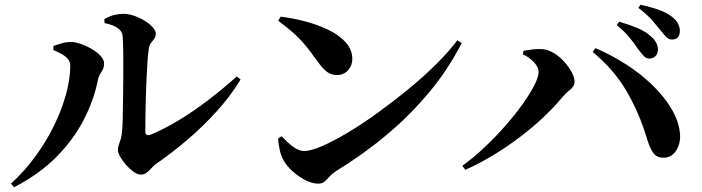

<svg xmlns="http://www.w3.org/2000/svg" viewBox="-20 -774 2945 806"><path d="M571 -41Q557 -41 540.5 -53Q524 -65 509 -82Q494 -99 484.5 -116Q475 -133 475 -144Q475 -156 478.5 -165.5Q482 -175 486 -187.5Q490 -200 492 -220Q494 -234 495 -270Q496 -306 496.5 -354Q497 -402 497.5 -452Q498 -502 497.5 -547Q497 -592 495 -621Q494 -642 474.5 -656Q455 -670 419 -677L418 -694Q442 -707 460.5 -711.5Q479 -716 499 -716Q519 -716 542.5 -708Q566 -700 587 -687Q608 -674 621 -659.5Q634 -645 634 -633Q634 -620 627.5 -611.5Q621 -603 613.5 -593Q606 -583 604 -564Q601 -547 599 -514Q597 -481 595 -440Q593 -399 592 -357.5Q591 -316 590.5 -280.5Q590 -245 590 -224Q590 -200 613 -209Q669 -232 731 -269.5Q793 -307 855 -354.5Q917 -402 974 -453L990 -440Q948 -371 890 -307Q832 -243 767.5 -188Q703 -133 641 -90Q629 -83 618.5 -71Q608 -59 597 -50Q586 -41 571 -41ZM26 -3Q83 -55 129 -118Q175 -181 207.5 -248Q240 -315 257.5 -379.5Q275 -444 275 -498Q275 -515 264.5 -527Q254 -539 237.5 -548Q221 -557 204 -564V-581Q221 -587 240 -592.5Q259 -598 281 -598Q298 -597 321 -589Q344 -581 366.5 -567.5Q389 -554 403 -538.5Q417 -523 417 -507Q417 -488 406 -472.5Q395 -457 391 -438Q374 -353 331 -270Q288 -187 216 -114.5Q144 -42 39 12Z M1317 -3Q1289 -3 1258.5 -19.5Q1228 -36 1204 -59Q1180 -82 1170 -102Q1160 -119 1154 -145.5Q1148 -172 1148 -193L1162 -202Q1174 -190 1189 -175.5Q1204 -161 1222 -150.5Q1240 -140 1257 -140Q1284 -140 1331.5 -160.5Q1379 -181 1439.5 -217Q1500 -253 1565 -300Q1630 -347 1693.5 -399Q1757 -451 1810.5 -504Q1864 -557 1900 -605L1918 -593Q1862 -483 1782.5 -387.5Q1703 -292 1605 -209.5Q1507 -127 1391 -56Q1375 -46 1364 -33.5Q1353 -21 1342.5 -12Q1332 -3 1317 -3ZM1394 -459Q1370 -459 1352.5 -472.5Q1335 -486 1316 -512Q1298 -537 1283 -557Q1268 -577 1250.5 -597Q1233 -617 1208.5 -638.5Q1184 -660 1148 -687L1158 -704Q1209 -698 1262 -684Q1315 -670 1360 -648Q1405 -626 1432 -595.5Q1459 -565 1459 -526Q1459 -499 1441 -479Q1423 -459 1394 -459Z M2705 -528Q2693 -528 2683 -538.5Q2673 -549 2660 -566Q2646 -587 2625.5 -613Q2605 -639 2569 -669L2579 -683Q2621 -671 2655.5 -656.5Q2690 -642 2713 -621Q2729 -607 2735.5 -593Q2742 -579 2742 -565Q2742 -550 2732 -539Q2722 -528 2705 -528ZM1921 -78Q1968 -112 2014 -155.5Q2060 -199 2100.5 -245Q2141 -291 2172.5 -335Q2204 -379 2222.5 -415Q2241 -451 2241 -472Q2241 -486 2232 -499.5Q2223 -513 2208.5 -525Q2194 -537 2175 -546L2178 -561Q2194 -564 2215 -566.5Q2236 -569 2255 -568Q2281 -566 2305.5 -551Q2330 -536 2349.5 -514Q2369 -492 2380.5 -470Q2392 -448 2392 -431Q2392 -412 2373.5 -397.5Q2355 -383 2338 -363Q2306 -324 2261.5 -282Q2217 -240 2163 -199Q2109 -158 2050.5 -122.5Q1992 -87 1933 -61ZM2767 -112Q2736 -111 2721 -134Q2706 -157 2695 -195Q2663 -301 2610.5 -391Q2558 -481 2468 -556L2480 -572Q2543 -545 2605.5 -505.5Q2668 -466 2719 -416.5Q2770 -367 2801 -313.5Q2832 -260 2835 -206Q2836 -182 2827.5 -160Q2819 -138 2803.5 -125Q2788 -112 2767 -112ZM2801 -608Q2787 -608 2776.5 -619Q2766 -630 2751 -649Q2737 -666 2718 -688.5Q2699 -711 2660 -741L2669 -754Q2711 -745 2745 -733Q2779 -721 2799 -705Q2818 -691 2826 -675.5Q2834 -660 2834 -643Q2834 -627 2825.5 -617.5Q2817 -608 2801 -608Z"/></svg>

Font: Noto Serif SC ExtraLight
Style: Bold
Weight: 700
Version: Version 2.002-H1;hotconv 1.1.0;makeotfexe 2.6.0